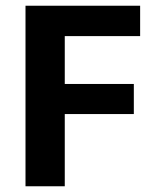

<svg xmlns="http://www.w3.org/2000/svg" viewBox="-20 -650 537 670"><path d="M469 -630V-524H206V-357H447V-252H206V0H69V-630Z"/></svg>

Font: Mukta Malar
Style: Bold
Weight: 700
Designer: Aadarsh Rajan, Girish Dalvi, Yashodeep Gholap
Foundry: Ek Type
Version: Version 2.538;PS 1.000;hotconv 16.6.51;makeotf.lib2.5.65220;